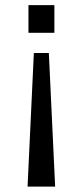

<svg xmlns="http://www.w3.org/2000/svg" viewBox="-20 -545 313 726"><path d="M84.2 160.5 108 -344.7H164.7L188.5 160.5ZM87.6 -420.9V-525.5H185.6V-420.9Z"/></svg>

Font: Archivo Variable SemiBold
Style: Regular
Weight: 600
Designer: Hector Gatti
Foundry: Omnibus-Type
Version: Version 2.001